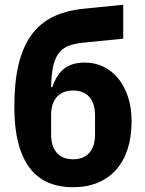

<svg xmlns="http://www.w3.org/2000/svg" viewBox="-20 -772 607 804"><path d="M286 12Q228 12 182 -7.5Q136 -27 104.5 -68.5Q73 -110 56.5 -173.5Q40 -237 40 -325Q40 -425 57 -498.5Q74 -572 109 -622Q144 -672 198 -699.5Q252 -727 326 -735L496 -752V-610L325 -593Q288 -589 263.5 -578.5Q239 -568 224 -546.5Q209 -525 202 -491Q195 -457 194 -407H199Q216 -458 248 -484Q280 -510 336 -510Q377 -510 412.5 -493Q448 -476 474.5 -444Q501 -412 516 -366.5Q531 -321 531 -263Q531 -199 514.5 -148Q498 -97 466.5 -61.5Q435 -26 389.5 -7Q344 12 286 12ZM286 -105Q330 -105 354 -132Q378 -159 378 -209V-289Q378 -339 354 -366Q330 -393 286 -393Q242 -393 218 -366Q194 -339 194 -289V-209Q194 -159 218 -132Q242 -105 286 -105Z"/></svg>

Font: Aneliza ExtraBold
Style: Regular
Weight: 800
Designer: Mike Abbink, Paul van der Laan, Pieter van Rosmalen
Foundry: Bold Monday
Version: Version 3.001;September 8, 2019;FontCreator 11.5.0.2425 64-b